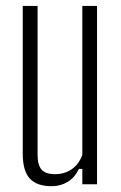

<svg xmlns="http://www.w3.org/2000/svg" viewBox="-20 -620 406 646"><path d="M153.5 6.5Q103.5 6.5 80 -19.5Q56.5 -45.5 56.5 -103V-600H106.5V-99Q106.5 -64 120.2 -49Q134 -34 165.5 -34Q197.5 -34 221.8 -51Q246 -68 257 -99V-600H306.5V0H257V-51.5H245.5Q231 -22 207.2 -7.8Q183.5 6.5 153.5 6.5Z"/></svg>

Font: Big Shoulders Text ExtraLight
Style: Regular
Weight: 250
Version: Version 2.002